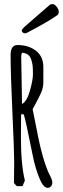

<svg xmlns="http://www.w3.org/2000/svg" viewBox="-20 -882 301 919"><path d="M30.8 0ZM220.2 -860.4Q226.1 -862.3 233.4 -862.3Q240.7 -862.3 251 -849.9Q261.2 -837.4 261.2 -825.7Q261.2 -814 253.9 -809.1Q215.8 -781.2 108.4 -724.6Q104.5 -722.7 99.1 -722.7Q93.8 -722.7 88.9 -726.6Q84 -730.5 84 -735.8Q84 -741.2 97.9 -754.2Q111.8 -767.1 160.9 -809.1Q210 -851.1 220.2 -860.4ZM85 -629.4 81.5 -615.2Q81.5 -574.2 83.5 -496.8Q85.4 -419.4 85.4 -384.3Q108.9 -396.5 123.3 -448Q137.7 -499.5 137.7 -526.9Q137.7 -554.2 136.2 -567.1Q134.8 -580.1 129.9 -595.7Q120.1 -627.9 85 -629.4ZM81.1 -335 80.1 -226.6Q80.1 -94.2 99.1 -18.1L87.9 8.8H60.1L46.9 -5.9Q47.9 -50.8 47.9 -106.7Q47.9 -162.6 39.3 -345.7Q30.8 -528.8 30.8 -619.1Q30.8 -666.5 64 -666.5Q116.2 -666.5 151.9 -639.2Q187.5 -611.8 187.5 -561V-490.7Q187.5 -461.9 176.8 -438.2Q166 -414.6 151.9 -388.4Q137.7 -362.3 136.2 -359.4Q141.6 -335 155.3 -263.7Q184.6 -107.9 220.2 -39.6Q230.5 -20 230.5 -9Q230.5 2 224.4 9.5Q218.3 17.1 208 17.1Q187 17.1 167.7 -31Q148.4 -79.1 136.7 -137.7Q101.1 -316.9 93.3 -335Z"/></svg>

Font: Amatic
Style: Bold
Weight: 700
Width: 3
Version: Version 2.000; ttfautohint (v0.92-dirty) -l 8 -r 50 -G 50 -x